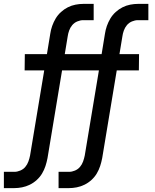

<svg xmlns="http://www.w3.org/2000/svg" viewBox="-31 -755 801 990"><path d="M-11 215V131H43Q58 131 73.5 124.5Q89 118 99.5 105.5Q110 93 115.5 77.5Q121 62 124 47L197 -392H96L97 -476H211L228 -580Q231 -601 238 -621Q245 -641 256 -659.5Q267 -678 283.5 -693Q300 -708 319 -717.5Q338 -727 358.5 -731Q379 -735 399 -735H452V-651H398Q383 -651 367.5 -644.5Q352 -638 341.5 -625.5Q331 -613 325.5 -597.5Q320 -582 318 -567L303 -476H404L403 -392H289L214 60Q210 81 203.5 101Q197 121 186 139.5Q175 158 158.5 173Q142 188 122.5 197.5Q103 207 82.5 211Q62 215 42 215ZM271 215V131H325Q340 131 355.5 124.5Q371 118 381.5 105.5Q392 93 397.5 77.5Q403 62 406 47L479 -392H378L379 -476H493L510 -580Q513 -601 520 -621Q527 -641 538 -659.5Q549 -678 565.5 -693Q582 -708 601 -717.5Q620 -727 640.5 -731Q661 -735 681 -735H734V-651H680Q665 -651 649.5 -644.5Q634 -638 623.5 -625.5Q613 -613 607.5 -597.5Q602 -582 600 -567L585 -476H686L685 -392H571L496 60Q492 81 485.5 101Q479 121 468 139.5Q457 158 440.5 173Q424 188 404.5 197.5Q385 207 364.5 211Q344 215 324 215Z"/></svg>

Font: Iosevka Custom Medium
Style: Italic
Weight: 500
Italic angle: -9°
Designer: Belleve Invis
Foundry: Belleve Invis
Version: Version 27.0.1